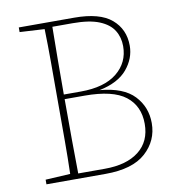

<svg xmlns="http://www.w3.org/2000/svg" viewBox="-77 -747 749 816"><g transform="rotate(-10 297.0 -338.5)"><path d="M283 -343H197Q197 -241 197.5 -165.5Q198 -90 199 -22H314Q408 -22 461 -63.5Q514 -105 514 -181Q514 -258 459.5 -300.5Q405 -343 283 -343ZM286 -655H199Q198 -584 197.5 -511Q197 -438 197 -363H270Q372 -363 426.5 -407Q481 -451 481 -522Q481 -560 462.5 -590Q444 -620 401.5 -637.5Q359 -655 286 -655ZM58 -657V-677H297Q407 -677 458 -633.5Q509 -590 509 -519Q509 -464 470.5 -418Q432 -372 350 -355Q452 -346 498 -297Q544 -248 544 -179Q544 -103 487 -51.5Q430 0 313 0H58V-20L165 -26Q167 -97 167 -168Q167 -239 167 -310V-367Q167 -438 167 -509.5Q167 -581 165 -651Z"/></g></svg>

Font: Source Serif Pro ExtraLight
Style: Regular
Weight: 200
Designer: Frank Grießhammer
Foundry: Adobe Systems Incorporated
Version: Version 3.001;hotconv 1.0.111;makeotfexe 2.5.65597